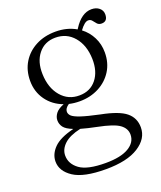

<svg xmlns="http://www.w3.org/2000/svg" viewBox="-138 -588 773 922"><g transform="rotate(-20 248.0 -127.0)"><path d="M308 -11Q398 6.5 433.8 36Q469.5 65.5 469.5 113.5Q469.5 171 411 208.2Q352.5 245.5 244 245.5Q131 245.5 79.5 211.5Q28 177.5 28 128.5Q28 90.5 59 59Q90 27.5 162 10Q127.5 -3.5 115.8 -19.2Q104 -35 104 -54.5Q104 -72 116.2 -88.8Q128.5 -105.5 159 -117.5Q107 -136.5 76.5 -179Q46 -221.5 46 -277.5Q46 -331 71 -371.8Q96 -412.5 140 -435.5Q184 -458.5 241 -458.5Q299.5 -458.5 345 -432L348 -436.5Q388.5 -500.5 440 -500.5Q463.5 -500.5 479 -487.8Q494.5 -475 494.5 -455Q494.5 -419 463.5 -419Q449 -419 441 -428.2Q433 -437.5 426 -446.5Q419 -455.5 407 -455.5Q388.5 -455.5 363 -420.5Q394.5 -396.5 412.2 -361.2Q430 -326 430 -284Q430 -230.5 404.5 -190Q379 -149.5 335.2 -126.8Q291.5 -104 237 -104Q208.5 -104 183 -110Q161 -95.5 161 -78Q161 -66 171.2 -56Q181.5 -46 213 -35.2Q244.5 -24.5 308 -11ZM229 -431.5Q175 -431 143 -391.2Q111 -351.5 113 -288Q115 -217 152 -173.5Q189 -130 246.5 -131Q301 -131.5 332.8 -171Q364.5 -210.5 363 -275Q361 -345.5 324.2 -388.8Q287.5 -432 229 -431.5ZM81.5 117Q81.5 160 120.8 188.5Q160 217 253 217Q330 217 370.5 193Q411 169 411 129Q411 98 382.5 77Q354 56 273 40Q226 30.5 193.5 21Q136.5 33.5 109 59.2Q81.5 85 81.5 117Z"/></g></svg>

Font: Fraunces 72pt Soft Light
Style: Regular
Weight: 300
Version: Version 1.000;[b76b70a41]